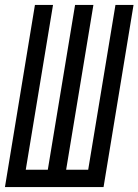

<svg xmlns="http://www.w3.org/2000/svg" viewBox="-25 -755 559 775"><path d="M-5 0 116 -735H189L79 -70H168L278 -735H352L242 -70H331L441 -735H514L393 0Z"/></svg>

Font: Iosevka Term Curly
Style: Italic
Weight: 400
Italic angle: -9°
Designer: Belleve Invis
Foundry: Belleve Invis
Version: Version 32.3.0